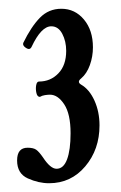

<svg xmlns="http://www.w3.org/2000/svg" viewBox="-20 -664 277 438"><path d="M92 -246Q68 -246 43.5 -257Q19 -268 19 -298Q19 -327 43 -327Q56 -327 62.5 -322.5Q69 -318 78 -305Q95 -279 109 -279Q125 -279 133 -300.5Q141 -322 141 -360Q141 -404 126.5 -426Q112 -448 94 -448Q89 -448 82.5 -447Q76 -446 71 -443Q65 -443 63 -452Q61 -461 62.5 -469.5Q64 -478 69 -478Q95 -478 113 -496.5Q131 -515 131 -548Q131 -570 122 -587Q113 -604 97 -604Q74 -604 52 -557Q48 -549 39.5 -554.5Q31 -560 33 -566Q51 -603 71 -623.5Q91 -644 120 -644Q151 -644 171.5 -619.5Q192 -595 192 -556Q192 -535 185 -515.5Q178 -496 165 -485Q155 -477 165 -471Q184 -460 195.5 -434.5Q207 -409 207 -378Q207 -323 174.5 -284.5Q142 -246 92 -246Z"/></svg>

Font: Junicode Two Beta Condensed Medium
Style: Regular
Weight: 500
Width: 3
Designer: Peter S. Baker
Foundry: Briery Creek Software
Version: Version 1.053; ttfautohint (v1.8.4)